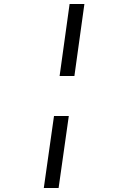

<svg xmlns="http://www.w3.org/2000/svg" viewBox="-20 -740 640 960"><path d="M278 -360 328 -720H402L352 -360ZM199 200 250 -160H324L273 200Z"/></svg>

Font: Chivo Mono
Style: Italic
Weight: 400
Italic angle: -8.05°
Monospace: yes
Version: Version 1.008